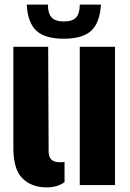

<svg xmlns="http://www.w3.org/2000/svg" viewBox="-20 -803 566 833"><path d="M38 -159V-600H189L191 -146Q191 -122 203 -110.5Q215 -99 242 -99Q251 -99 260 -100.5V-12.5Q228 10 183 10Q117 10 77.5 -29.2Q38 -68.5 38 -159ZM326 0V-600H479V0ZM257 -635Q176 -635 138.2 -669.2Q100.5 -703.5 96 -783H188Q188 -744 204.2 -727Q220.5 -710 257 -710Q294 -710 310 -727Q326 -744 326 -783H418Q413 -703.5 375.2 -669.2Q337.5 -635 257 -635Z"/></svg>

Font: Big Shoulders Stencil Text Thin Black
Style: Regular
Weight: 900
Version: Version 2.001